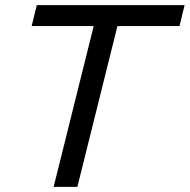

<svg xmlns="http://www.w3.org/2000/svg" viewBox="-20 -732 743 752"><path d="M440 -630 283 0H190L347 -630H104L124 -712H703L683 -630Z"/></svg>

Font: CST
Style: Italic
Weight: 400
Italic angle: -14°
Version: Version 1.00